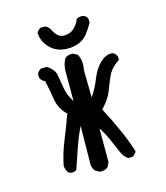

<svg xmlns="http://www.w3.org/2000/svg" viewBox="-101 -730 701 810"><g transform="rotate(-15 250.0 -325.0)"><path d="M242 2H236L217 -8Q207 -20 205 -35L207 -206Q186 -163 171 -118.5Q156 -74 141 -31Q133 -25 121 -25Q99 -25 94 -61Q105 -116 126.5 -168Q148 -220 166 -271Q133 -302 127 -344Q121 -386 111 -427Q96 -433 90 -448V-464Q96 -478 109 -483H133Q158 -470 168 -444Q174 -411 179 -379Q184 -347 205 -315V-445Q205 -475 219 -499Q230 -509 248 -509H254L273 -499Q284 -480 284 -456Q284 -444 281 -431L283 -310Q307 -345 321 -382Q335 -419 361 -445Q384 -468 411 -468Q426 -468 435 -448V-433Q397 -409 382.5 -375Q368 -341 357.5 -313.5Q347 -286 313 -249Q375 -132 403 -43Q397 -29 384 -23H366Q349 -33 338 -58Q327 -83 314 -113.5Q301 -144 281 -175V-27L271 -8Q260 2 242 2ZM239 -535Q191 -535 161 -567Q135 -594 133 -631Q139 -645 152 -650H170Q184 -645 192 -630Q210 -592 238 -592Q244 -592 258.5 -595Q273 -598 288 -614Q303 -630 307 -646Q316 -652 330 -652Q349 -652 356 -633V-617Q345 -596 328 -574Q298 -535 239 -535Z"/></g></svg>

Font: Xiaolai Mono SC
Style: Regular
Weight: 400
Monospace: yes
Designer: LXGW / Nozomi Seto
Version: Version 3.113;September 30, 2024